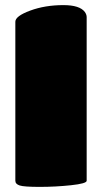

<svg xmlns="http://www.w3.org/2000/svg" viewBox="-20 -731 399 751"><path d="M40 -24V-646Q40 -668 98 -689.5Q156 -711 228 -711Q292 -711 312 -684Q319 -674 319 -664V-24Q319 -13 258 -6.5Q197 0 135.5 0Q74 0 57 -5.5Q40 -11 40 -24Z"/></svg>

Font: Titan One
Style: Regular
Weight: 400
Designer: Rodrigo Fuenzalida
Foundry: Rodrigo Fuenzalida
Version: Version 1.001